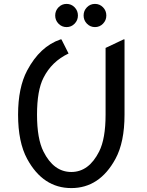

<svg xmlns="http://www.w3.org/2000/svg" viewBox="-20 -960 760 990"><path d="M622.1 -756.8V-368.7Q622.1 -226.6 575.2 -140.6Q493.2 9.8 347.7 9.8Q201.7 9.8 120.1 -140.6Q73.2 -226.6 73.2 -368.7Q73.2 -508.3 120.1 -596.7Q186 -720.7 292 -756.8H296.9L333.5 -684.1Q246.6 -643.1 204.1 -558.6Q170.9 -493.7 170.9 -368.7Q170.9 -244.6 204.1 -178.7Q256.8 -73.2 347.7 -73.2Q438 -73.2 491.2 -178.7Q524.4 -244.6 524.4 -368.7V-712.9L617.2 -756.8ZM428.2 -837.9Q411.1 -855.5 411.1 -880.1Q411.1 -904.8 428.2 -922.4Q445.3 -939.9 469.7 -939.9Q494.1 -939.9 511.2 -922.4Q528.3 -904.8 528.3 -880.1Q528.3 -855.5 511.2 -837.9Q494.1 -820.3 469.7 -820.3Q445.3 -820.3 428.2 -837.9ZM281.7 -837.9Q264.6 -855.5 264.6 -880.1Q264.6 -904.8 281.7 -922.4Q298.8 -939.9 323.2 -939.9Q347.7 -939.9 364.7 -922.4Q381.8 -904.8 381.8 -880.1Q381.8 -855.5 364.7 -837.9Q347.7 -820.3 323.2 -820.3Q298.8 -820.3 281.7 -837.9Z"/></svg>

Font: Nova Oval
Style: Book
Weight: 400
Version: Version 2.000